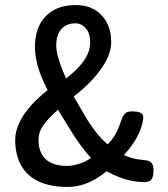

<svg xmlns="http://www.w3.org/2000/svg" viewBox="-20 -726 663 758"><path d="M246 12Q179 12 133 -9.5Q87 -31 63.5 -73Q40 -115 40 -174Q40 -206 55 -239Q70 -272 99 -305.5Q128 -339 168 -370Q153 -399 141.5 -428.5Q130 -458 124 -486.5Q118 -515 118 -541Q118 -592 137 -629Q156 -666 192 -686Q228 -706 280 -706Q322 -706 353 -688Q384 -670 401.5 -637Q419 -604 419 -560Q419 -537 410.5 -512.5Q402 -488 384 -461Q366 -434 338.5 -405Q311 -376 271 -345Q290 -313 310 -278Q330 -243 353.5 -211.5Q377 -180 405 -156Q429 -180 441.5 -207Q454 -234 461 -257Q465 -269 474.5 -278.5Q484 -288 510 -286Q530 -285 537.5 -279Q545 -273 545.5 -265Q546 -257 544 -248Q537 -211 516 -176Q495 -141 469 -114Q485 -107 498 -103Q511 -99 524.5 -97Q538 -95 549 -94Q568 -93 577 -84Q586 -75 586 -53Q586 -27 577.5 -17Q569 -7 548 -7Q528 -7 503 -11.5Q478 -16 452 -26Q426 -36 401 -50Q378 -31 353 -17Q328 -3 301.5 4.5Q275 12 246 12ZM243 -71Q268 -71 296 -80.5Q324 -90 339 -103Q321 -122 303 -146Q285 -170 269 -195.5Q253 -221 237.5 -246Q222 -271 209 -293Q188 -274 173 -258Q158 -242 149 -228.5Q140 -215 136 -201.5Q132 -188 132 -173Q132 -141 144.5 -118Q157 -95 182 -83Q207 -71 243 -71ZM241 -416Q271 -440 290 -460.5Q309 -481 319 -498.5Q329 -516 332.5 -531.5Q336 -547 336 -559Q336 -594 319 -614Q302 -634 278 -634Q253 -634 236 -623Q219 -612 210.5 -593Q202 -574 202 -547Q202 -530 206.5 -511.5Q211 -493 219 -470Q227 -447 241 -416Z"/></svg>

Font: Fredoka Condensed
Style: Regular
Weight: 400
Width: 3
Designer: Ben Nathan
Foundry: Milena B. Brandão, Ben Nathan
Version: Version 2.001